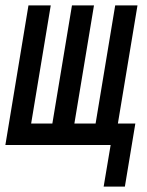

<svg xmlns="http://www.w3.org/2000/svg" viewBox="-29 -540 549 715"><path d="M436 155H357L383 0H-9L77 -520H160L87 -80H166L239 -520H321L248 -80H327L400 -520H483L410 -80H475Z"/></svg>

Font: Iosevka Term Curly Md Obl
Style: Regular
Weight: 500
Italic angle: -9°
Designer: Belleve Invis
Foundry: Belleve Invis
Version: Version 32.3.0